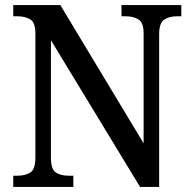

<svg xmlns="http://www.w3.org/2000/svg" viewBox="-20 -734 754 754"><path d="M32 0V-44H48Q79 -44 99 -56.5Q119 -69 119 -115V-603Q119 -646 98.5 -658Q78 -670 50 -670H32V-714H217L544 -171V-603Q544 -645 524 -657.5Q504 -670 475 -670H457V-714H692V-670H674Q645 -670 625 -657Q605 -644 605 -599V0H530L180 -576V-115Q180 -69 199.5 -56.5Q219 -44 249 -44H268V0Z"/></svg>

Font: Noto Serif Sinhala SemiCondensed Medium
Style: Regular
Weight: 500
Width: 4
Designer: Jelle Bosma - Monotype Design Team
Foundry: Monotype Imaging Inc.
Version: Version 2.007; ttfautohint (v1.8.4.7-5d5b)